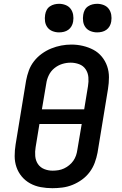

<svg xmlns="http://www.w3.org/2000/svg" viewBox="-20 -980 640 1008"><path d="M255 8Q224 8 194 2.5Q164 -3 138.5 -17Q113 -31 94.5 -53Q76 -75 66.5 -102.5Q57 -130 57 -160.5Q57 -191 62 -222L117 -557Q122 -584 131.5 -610Q141 -636 158.5 -658.5Q176 -681 199.5 -698Q223 -715 249 -725.5Q275 -736 301.5 -741Q328 -746 355 -746Q386 -746 415.5 -739Q445 -732 470.5 -718.5Q496 -705 514.5 -682.5Q533 -660 542.5 -632.5Q552 -605 552 -574.5Q552 -544 547 -513L492 -178Q487 -152 477.5 -126Q468 -100 451 -77Q434 -54 410.5 -37Q387 -20 361 -9.5Q335 1 308 4.5Q281 8 255 8ZM200 -406H422L442 -528Q446 -551 444 -574.5Q442 -598 429.5 -616.5Q417 -635 395.5 -643Q374 -651 351 -651Q328 -651 306 -644Q284 -637 265.5 -622Q247 -607 236.5 -585.5Q226 -564 223 -542ZM256 -84Q272 -84 287 -86.5Q302 -89 316 -95.5Q330 -102 343 -112.5Q356 -123 365 -136Q374 -149 379 -163.5Q384 -178 386 -193L409 -329H187L167 -207Q163 -184 165 -160.5Q167 -137 179 -119Q191 -101 212 -92.5Q233 -84 256 -84ZM490 -810Q472 -810 455.5 -816.5Q439 -823 429 -836.5Q419 -850 416.5 -867.5Q414 -885 417 -903Q419 -916 425 -927.5Q431 -939 442 -946.5Q453 -954 465.5 -957Q478 -960 490 -960Q508 -960 524.5 -953.5Q541 -947 551 -933.5Q561 -920 564 -902.5Q567 -885 564 -867Q562 -854 555.5 -842.5Q549 -831 538.5 -823.5Q528 -816 515.5 -813Q503 -810 490 -810ZM290 -810Q272 -810 255.5 -816.5Q239 -823 229 -836.5Q219 -850 216.5 -867.5Q214 -885 217 -903Q219 -916 225 -927.5Q231 -939 242 -946.5Q253 -954 265.5 -957Q278 -960 290 -960Q308 -960 324.5 -953.5Q341 -947 351 -933.5Q361 -920 364 -902.5Q367 -885 364 -867Q362 -854 355.5 -842.5Q349 -831 338.5 -823.5Q328 -816 315.5 -813Q303 -810 290 -810Z"/></svg>

Font: Iosevka Slab Semibold Extended
Style: Italic
Weight: 600
Width: 7
Italic angle: -9°
Monospace: yes
Designer: Belleve Invis
Foundry: Belleve Invis
Version: Version 11.1.0; ttfautohint (v1.8.3)